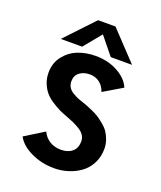

<svg xmlns="http://www.w3.org/2000/svg" viewBox="-127 -744 704 838"><g transform="rotate(20 225.0 -325.5)"><path d="M389.5 -529.5H290.5L224.5 -611L157.5 -529.5H58.5L183.5 -662H264.5ZM223.5 11Q165.5 11 116 -12.5Q66.5 -36 47.5 -72.5L137 -128Q148.5 -103 171.2 -89Q194 -75 223 -75Q256 -75 275.8 -91.5Q295.5 -108 295.5 -140Q295.5 -155.5 286.8 -168.5Q278 -181.5 260.8 -191.5Q243.5 -201.5 231.2 -207Q219 -212.5 198.5 -220Q177 -228 161.2 -235.5Q145.5 -243 124.8 -256.5Q104 -270 90.8 -285.2Q77.5 -300.5 68 -323.2Q58.5 -346 58.5 -373Q58.5 -418 83.5 -450.2Q108.5 -482.5 146 -497.2Q183.5 -512 227.5 -512Q286 -512 331 -487.2Q376 -462.5 392 -424.5L304.5 -372.5Q295.5 -399 276.5 -413.2Q257.5 -427.5 231.5 -427.5Q203 -427.5 184 -413.2Q165 -399 165 -371.5Q165 -356.5 172.2 -344.5Q179.5 -332.5 193 -324.5Q206.5 -316.5 216.2 -312.2Q226 -308 240.5 -303.5Q256 -298 264.2 -295Q272.5 -292 292 -283.2Q311.5 -274.5 323.5 -266.8Q335.5 -259 352 -245.5Q368.5 -232 378 -218Q387.5 -204 394.5 -184.5Q401.5 -165 401.5 -143.5Q401.5 -106.5 386.2 -76.5Q371 -46.5 345.5 -27.8Q320 -9 288.5 1Q257 11 223.5 11Z"/></g></svg>

Font: League Mono Condensed Medium
Style: Regular
Weight: 500
Width: 1
Designer: Tyler Finck
Foundry: The League of Moveable Type / Tyler Finck
Version: Version 2.210